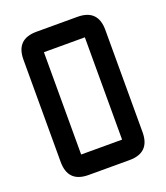

<svg xmlns="http://www.w3.org/2000/svg" viewBox="-128 -772 744 861"><g transform="rotate(-20 244.0 -342.0)"><path d="M341.8 0H146.5Q48.8 0 48.8 -97.7V-585.9Q48.8 -683.6 146.5 -683.6H341.8Q439.5 -683.6 439.5 -585.9V-97.7Q439.5 0 341.8 0ZM341.8 -97.7V-585.9H146.5V-97.7Z"/></g></svg>

Font: BabelStone Runic Long Branch
Style: Regular
Weight: 400
Designer: Andrew West
Foundry: BabelStone
Version: Version 3.002 March 14, 2022